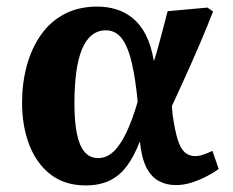

<svg xmlns="http://www.w3.org/2000/svg" viewBox="-20 -548 707 583"><path d="M240 15Q177 15 134 -18Q91 -51 69 -108Q47 -165 47 -236Q47 -296 61.5 -349Q76 -402 104.5 -442.5Q133 -483 176 -505.5Q219 -528 276 -528Q306 -528 333.5 -519.5Q361 -511 384 -492Q407 -473 423 -441.5Q439 -410 447 -364H448Q455 -386 461.5 -410Q468 -434 475 -460.5Q482 -487 489 -514L610 -525L627 -513Q607 -462 585.5 -412Q564 -362 543 -315.5Q522 -269 502 -226L504 -200Q511 -152 519.5 -124.5Q528 -97 541 -85.5Q554 -74 573 -74Q584 -74 597.5 -78.5Q611 -83 625 -90L644 -35Q628 -23 606.5 -12Q585 -1 561.5 6.5Q538 14 514 14Q485 14 462 1.5Q439 -11 424.5 -39.5Q410 -68 405 -117H404Q387 -73 365 -43.5Q343 -14 312.5 0.5Q282 15 240 15ZM278 -68Q304 -68 325 -88Q346 -108 364 -146Q382 -184 398 -239L395 -268Q387 -336 375 -377Q363 -418 345 -437Q327 -456 301 -456Q277 -456 258.5 -441Q240 -426 228.5 -397.5Q217 -369 211.5 -328Q206 -287 206 -234Q206 -179 213.5 -142Q221 -105 237 -86.5Q253 -68 278 -68Z"/></svg>

Font: Literata 18pt
Style: Bold Italic
Weight: 700
Italic angle: -2°
Designer: Latin by Veronika Burian and Jose Scaglione. Greek by Irene Vlachou. Cyrillic by Vera Evstafieva
Foundry: TypeTogether
Version: Version 3.103;gftools[0.9.29]